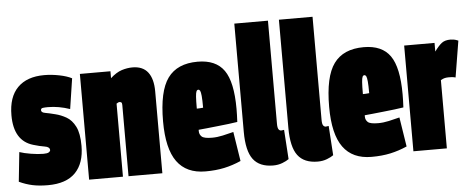

<svg xmlns="http://www.w3.org/2000/svg" viewBox="-50 -863 2447 995"><g transform="rotate(-5 1173.5 -365.0)"><path d="M13 -21 29 -174Q52 -166 88.5 -160Q125 -154 153 -154Q173 -154 181 -159Q189 -164 189 -170Q189 -187 163 -191Q137 -195 104 -205Q5 -234 5 -367Q5 -462 53.5 -511Q102 -560 192 -560Q230 -560 270 -552Q310 -544 335 -531L311 -373Q253 -393 197 -393Q181 -393 170.5 -391.5Q160 -390 160 -380Q160 -368 180.5 -364.5Q201 -361 232 -353Q261 -346 289 -330Q317 -314 335 -278.5Q353 -243 353 -178Q353 -88 305.5 -39Q258 10 162 10Q117 10 82 2.5Q47 -5 13 -21Z M377 0V-550H536V-514Q567 -542 595.5 -551Q624 -560 651 -560Q705 -560 731.5 -525.5Q758 -491 758 -426V0H582V-371Q582 -382 577.5 -384.5Q573 -387 570 -387Q562 -387 553 -380V0Z M982 10Q883 10 834 -57.5Q785 -125 785 -267Q785 -424 834.5 -492Q884 -560 990 -560Q1085 -560 1127.5 -499.5Q1170 -439 1170 -299Q1170 -288 1169.5 -267.5Q1169 -247 1168 -231Q1149 -228 1121 -224.5Q1093 -221 1063 -218Q1033 -215 1006.5 -212Q980 -209 965 -208V-200Q965 -184 977 -172.5Q989 -161 1031 -161Q1058 -161 1087 -167.5Q1116 -174 1143 -181L1167 -28Q1124 -9 1080 0.5Q1036 10 982 10ZM965 -318Q970 -318 980 -318.5Q990 -319 998 -320Q998 -361 996 -381.5Q994 -402 990.5 -408.5Q987 -415 981 -415Q975 -415 971.5 -408Q968 -401 966.5 -380.5Q965 -360 965 -318Z M1372 -740V-204Q1372 -182 1377.5 -174.5Q1383 -167 1391 -167Q1396 -167 1406 -169L1416 -16Q1404 -7 1382 1.5Q1360 10 1334 10Q1263 10 1230 -34Q1197 -78 1197 -177V-740Z M1604 -740V-204Q1604 -182 1609.5 -174.5Q1615 -167 1623 -167Q1628 -167 1638 -169L1648 -16Q1636 -7 1614 1.5Q1592 10 1566 10Q1495 10 1462 -34Q1429 -78 1429 -177V-740Z M1846 10Q1747 10 1698 -57.5Q1649 -125 1649 -267Q1649 -424 1698.5 -492Q1748 -560 1854 -560Q1949 -560 1991.5 -499.5Q2034 -439 2034 -299Q2034 -288 2033.5 -267.5Q2033 -247 2032 -231Q2013 -228 1985 -224.5Q1957 -221 1927 -218Q1897 -215 1870.5 -212Q1844 -209 1829 -208V-200Q1829 -184 1841 -172.5Q1853 -161 1895 -161Q1922 -161 1951 -167.5Q1980 -174 2007 -181L2031 -28Q1988 -9 1944 0.5Q1900 10 1846 10ZM1829 -318Q1834 -318 1844 -318.5Q1854 -319 1862 -320Q1862 -361 1860 -381.5Q1858 -402 1854.5 -408.5Q1851 -415 1845 -415Q1839 -415 1835.5 -408Q1832 -401 1830.5 -380.5Q1829 -360 1829 -318Z M2222 -550V-505Q2244 -535 2260.5 -547.5Q2277 -560 2306 -560Q2313 -560 2322.5 -558.5Q2332 -557 2346 -551L2315 -362Q2305 -365 2295 -365.5Q2285 -366 2280 -366Q2269 -366 2259.5 -364Q2250 -362 2238 -355V0H2064V-550Z"/></g></svg>

Font: Georama ExtraCondensed Black
Style: Regular
Weight: 900
Width: 2
Designer: Jean-Baptiste Levee
Foundry: Production Type
Version: Version 1.000